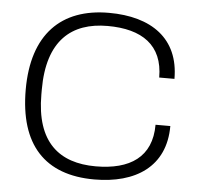

<svg xmlns="http://www.w3.org/2000/svg" viewBox="-51 -750 837 815"><g transform="rotate(5 367.5 -343.0)"><path d="M380 12C555 12 682 -68 682 -242H619C619 -104 527 -44 381 -44C226 -44 125 -124 125 -328V-349C125 -559 227 -642 380 -642C527 -642 617 -581 617 -443H682C682 -615 562 -698 381 -698C177 -698 57 -578 57 -343C57 -108 169 12 380 12Z"/></g></svg>

Font: Archivo ExtraLight
Style: Regular
Weight: 200
Designer: Hector Gatti
Foundry: Omnibus-Type
Version: Version 2.001